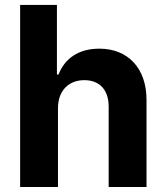

<svg xmlns="http://www.w3.org/2000/svg" viewBox="-20 -747 664 767"><path d="M211.6 -315.3C212 -385.7 255 -426.8 316.8 -426.8C378.2 -426.8 414.4 -387.4 414.1 -320.3V0H565.3V-347.3C565.7 -475.1 490.4 -552.6 376.8 -552.6C294 -552.6 238.6 -513.5 213.8 -449.2H207.4V-727.3H60.4V0H211.6Z"/></svg>

Font: GiG Sans
Style: Bold
Weight: 700
Designer: Andreas Faust
Version: Version 1.100;FEAKit 1.0